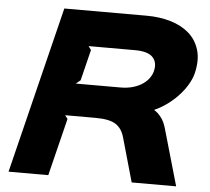

<svg xmlns="http://www.w3.org/2000/svg" viewBox="-55 -870 1018 929"><g transform="rotate(5 454.0 -405.0)"><path d="M834 0H618L557 -215Q545 -257 514.5 -276.5Q484 -296 417 -296H269L282 -279L213 0H20L220 -810H621Q682 -810 735.5 -794.5Q789 -779 825.5 -747.5Q862 -716 877 -667.5Q892 -619 876 -552Q868 -522 850 -493Q832 -464 807.5 -438.5Q783 -413 754 -392.5Q725 -372 697 -360V-358Q714 -348 730 -327.5Q746 -307 755 -275ZM678 -545Q689 -587 665.5 -613Q642 -639 578 -639H353L366 -621L329 -471L307 -453H522Q559 -453 586.5 -461.5Q614 -470 633 -483.5Q652 -497 663 -513Q674 -529 678 -545Z"/></g></svg>

Font: TypoPRO Sinkin Sans
Style: 800 Black Italic
Weight: 900
Italic angle: -112°
Designer: Keith Bates
Foundry: K-Type
Version: Sinkin Sans (version 1.0)  by Keith Bates   •   © 2014   www